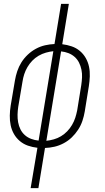

<svg xmlns="http://www.w3.org/2000/svg" viewBox="-20 -755 540 990"><path d="M138 215 173 7Q147 4 124 -4Q101 -12 82.5 -27.5Q64 -43 52 -64Q40 -85 35 -109Q30 -133 30.5 -159Q31 -185 35 -210L57 -340Q61 -364 69 -388Q77 -412 90.5 -433.5Q104 -455 123 -473Q142 -491 165 -503.5Q188 -516 212.5 -521.5Q237 -527 261 -528L295 -735H335L301 -527Q326 -524 349.5 -516Q373 -508 391.5 -492.5Q410 -477 422 -456Q434 -435 439 -411Q444 -387 443 -361Q442 -335 438 -310L417 -180Q413 -156 405 -132Q397 -108 383 -86.5Q369 -65 350.5 -47Q332 -29 308.5 -16.5Q285 -4 261 1.5Q237 7 212 8L178 215ZM179 -30 255 -491Q236 -489 216.5 -483.5Q197 -478 179 -467.5Q161 -457 146.5 -442Q132 -427 121.5 -409Q111 -391 105 -372.5Q99 -354 96 -334L74 -204Q71 -184 70.5 -164Q70 -144 73.5 -124.5Q77 -105 85.5 -88Q94 -71 108 -58.5Q122 -46 140.5 -39Q159 -32 179 -30ZM219 -29Q238 -31 257.5 -36.5Q277 -42 294.5 -52.5Q312 -63 326.5 -78Q341 -93 351.5 -111Q362 -129 368 -147.5Q374 -166 378 -186L399 -316Q402 -336 403 -356Q404 -376 400 -395.5Q396 -415 387.5 -432Q379 -449 365 -461.5Q351 -474 333 -481Q315 -488 295 -490Z"/></svg>

Font: Iosevka Curly Slab Extralight
Style: Italic
Weight: 200
Italic angle: -9°
Monospace: yes
Designer: Belleve Invis
Foundry: Belleve Invis
Version: Version 22.1.2; ttfautohint (v1.8.4)